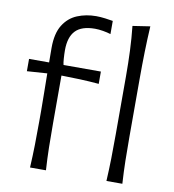

<svg xmlns="http://www.w3.org/2000/svg" viewBox="-83 -818 806 891"><g transform="rotate(10 320.0 -372.5)"><path d="M118 0Q121 -55.5 122 -107Q123 -158.5 123 -219.5V-268.5Q123 -308 122.2 -351.5Q121.5 -395 121 -444L26 -437.5V-495.5H120.5Q120.5 -512 120.2 -529.2Q120 -546.5 120 -564.5Q120 -632.5 144.8 -672Q169.5 -711.5 210.2 -728.2Q251 -745 299 -745Q318.5 -745 341.5 -742Q364.5 -739 378 -736.5V-674.5Q362.5 -679.5 341.8 -683Q321 -686.5 304 -686.5Q240.5 -686.5 211.8 -656.2Q183 -626 183 -564.5Q183 -546 184.5 -525Q186 -504 188.5 -495.5H364.5V-437.5Q319 -441.5 275 -443.2Q231 -445 187.5 -445.5V-219.5Q187.5 -158.5 188.5 -107Q189.5 -55.5 193 0ZM478 0Q481 -55.5 482 -107Q483 -158.5 483 -219.5V-494Q483 -557 480.5 -615.5Q478 -674 472 -729.5L554 -742Q550.5 -681.5 549 -620.2Q547.5 -559 547.5 -494V-219.5Q547.5 -158.5 548.5 -107Q549.5 -55.5 553 0Z"/></g></svg>

Font: Commissioner Flair Light
Style: Regular
Weight: 300
Designer: Kostas Bartsokas
Foundry: Kostas Bartsokas
Version: Version 1.000; ttfautohint (v1.8.3)